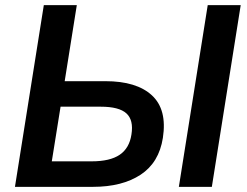

<svg xmlns="http://www.w3.org/2000/svg" viewBox="-20 -725 960 745"><path d="M38 0 150 -705H278L231 -410H389Q510 -410 569.5 -355Q629 -300 612 -190Q597 -94 525.5 -47Q454 0 341 0ZM181 -99H336Q407 -99 444.5 -124.5Q482 -150 490 -203Q499 -259 470.5 -285Q442 -311 371 -311H215ZM674 0 786 -705H914L802 0Z"/></svg>

Font: Mulish ExtraLight
Style: Italic
Weight: 200
Italic angle: -9°
Designer: Vernon Adams
Foundry: Vernon Adams
Version: Version 3.603